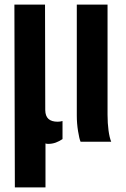

<svg xmlns="http://www.w3.org/2000/svg" viewBox="-20 -620 550 840"><path d="M45 200 43 -600H177L178 -138Q178.5 -112 192 -99.8Q205.5 -87.5 232.5 -87.5Q243 -87.5 253.5 -90.5V-11.5Q239.5 -2 224 3.8Q208.5 9.5 190 9.5Q187 9.5 184.2 9Q181.5 8.5 179 7.5V200ZM332.5 0Q327 -12 321.5 -46Q316 -80 316 -114V-600H450.5V-118Q450.5 -80.5 454.8 -49.2Q459 -18 466.5 0Z"/></svg>

Font: Big Shoulders Stencil Text Thin ExtraBold
Style: Regular
Weight: 800
Version: Version 2.001